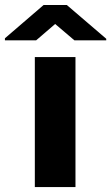

<svg xmlns="http://www.w3.org/2000/svg" viewBox="-81 -760 452 780"><path d="M60.5 -528.3V0H225.6V-528.3ZM96.2 -739.7 -61 -604.5V-596.2H65.9L143.1 -662.6L221.2 -596.2H350.6V-602.5L190.4 -739.7Z"/></svg>

Font: Vazirmatn Black
Style: Regular
Weight: 900
Designer: Saber Rastikerdar
Foundry: Saber Rastikerdar
Version: Version 33.003